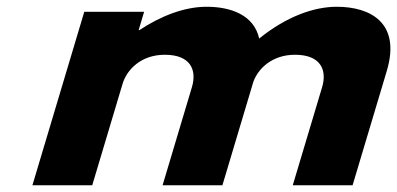

<svg xmlns="http://www.w3.org/2000/svg" viewBox="-20 -548 1175 568"><path d="M75.9 0H252.9L342.6 -300C354.9 -341 396.2 -386 467.6 -386C543.8 -386 563 -341 547.7 -290L461 0H638L729.5 -306C743.6 -345 784.9 -386 852.7 -386C928.9 -386 948.1 -341 932.9 -290L846.1 0H1023.1L1124.2 -338C1167 -481 1075.1 -528 976.2 -528C908.5 -528 827.2 -499 746.8 -434C731.5 -503 663.9 -528 591.1 -528C523.3 -528 453 -499 392.6 -459H390.2L406.3 -513H229.3Z"/></svg>

Font: Hussar
Style: BdSuprExtOblThree
Weight: 700
Foundry: Cannot Into Space Fonts
Version: Version 2.00